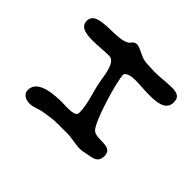

<svg xmlns="http://www.w3.org/2000/svg" viewBox="-117 -724 745 745"><g transform="rotate(-45 255.0 -351.5)"><path d="M66 -251C66 -239 69 -228 71 -217C76 -189 78 -163 114 -163C167 -163 134 -232 157 -258C180 -284 351 -335 389 -335L393 -334C406 -321 407 -302 407 -285C407 -260 404 -236 404 -211C404 -177 404 -120 451 -120C483 -120 487 -141 487 -168C487 -198 482 -227 482 -257C482 -271 484 -286 484 -300C484 -333 510 -358 510 -381C510 -390 504 -397 498 -402H497C456 -436 504 -583 436 -583C399 -583 398 -537 398 -510C398 -482 402 -453 402 -425C402 -389 328 -384 303 -379C260 -371 210 -351 167 -351L157 -352C140 -360 145 -406 145 -422C145 -463 143 -555 85 -555C62 -555 52 -533 52 -513C52 -492 63 -473 66 -452C70 -429 74 -405 74 -381V-326C74 -301 66 -276 66 -251Z"/></g></svg>

Font: ChillLongCangKaiShu Medium
Style: Regular
Weight: 500
Version: Version 3.500;Glyphs 3.1.1 (3135)